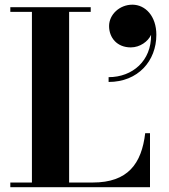

<svg xmlns="http://www.w3.org/2000/svg" viewBox="-20 -780 704 800"><path d="M434.5 -671.5C434.5 -623.5 467 -582.5 525 -582.5C563 -582.5 597 -607 609.5 -635C611 -527 532.5 -458.5 432.5 -458.5V-438.5C555 -438.5 631.5 -526 631.5 -635C631.5 -713 585.5 -760.5 531.5 -760.5C478.5 -760.5 434.5 -719.5 434.5 -671.5ZM605 0V-225H585C570 -98 513 -19.5 366.5 -19.5H268V-730.5H358V-750H23V-730.5H113V-19.5H23V0Z"/></svg>

Font: Bodoni* 11pt
Style: Bold
Weight: 700
Version: Version 2.3